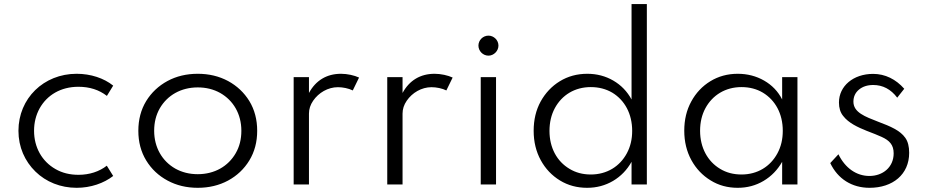

<svg xmlns="http://www.w3.org/2000/svg" viewBox="-20 -880 4424 916"><path d="M345.5 16C413.5 16 475.5 -6 520 -40.5L489.5 -89.5C454 -61.5 406.5 -46 354.5 -46C313 -46 276.5 -55 244.5 -73.5C180.5 -110 142.5 -176.5 142.5 -256C142.5 -295.5 151.5 -331 169 -363C204.5 -426.5 270 -466 354 -466C407.5 -466 452.5 -451.5 490 -422.5L520 -471.5C476 -507 413 -528 345.5 -528C188.5 -528 68 -410.5 68 -256C68 -178 98.5 -111 149 -61.5C199.5 -12 269 16 345.5 16Z M923.5 16C977 16 1025 4.5 1068 -18.5C1110.5 -41.5 1144.5 -73.5 1169.5 -114.5C1194.5 -155.5 1207 -202.5 1207 -256C1207 -309.5 1194.5 -357 1169.5 -398C1144.5 -438.5 1110.5 -470.5 1068 -493.5C1025 -516.5 977 -528 923.5 -528C870 -528 821.5 -516.5 779 -493.5C736.5 -470.5 702.5 -438.5 677.5 -398C652.5 -357 640 -309.5 640 -256C640 -202.5 652.5 -155.5 677.5 -114.5C702.5 -73.5 736.5 -41.5 779.5 -18.5C822 4.5 870 16 923.5 16ZM923.5 -49C883.5 -49 848 -58 816.5 -75.5C754 -111 715.5 -176 715.5 -256C715.5 -296.5 724.5 -332 742.5 -363.5C778.5 -425.5 843.5 -463 923.5 -463C963.5 -463 999 -454 1030.5 -436.5C1093 -401 1131.5 -336.5 1131.5 -256C1131.5 -215.5 1122.5 -180 1104.5 -149C1068.5 -86.5 1003.5 -49 923.5 -49Z M1454 0V-338C1454 -359.5 1460.5 -380 1474 -399.5C1500 -437.5 1544.5 -464 1592 -464C1615.5 -464 1643 -458.5 1663 -448.5L1693 -510C1670.5 -520.5 1637 -528 1607 -528C1539 -528 1486.5 -496.5 1454 -436.5V-512H1381V0Z M1900.5 0V-338C1900.5 -359.5 1907 -380 1920.5 -399.5C1946.5 -437.5 1991 -464 2038.5 -464C2062 -464 2089.5 -458.5 2109.5 -448.5L2139.5 -510C2117 -520.5 2083.5 -528 2053.5 -528C1985.5 -528 1933 -496.5 1900.5 -436.5V-512H1827.5V0Z M2310.5 -614.5C2335.5 -614.5 2358 -636.5 2358 -662.5C2358 -689 2335.5 -710 2310.5 -710C2284 -710 2262.5 -688.5 2262.5 -662.5C2262.5 -636.5 2284 -614.5 2310.5 -614.5ZM2346.5 0V-512H2273.5V0Z M2781 16C2826.5 16 2867.5 5 2905 -17C2942 -39 2971.5 -69.5 2993 -108V0H3066V-860.5H2993V-405.5C2972 -444 2943 -474 2906 -495.5C2869 -517 2827.5 -528 2782 -528C2733 -528 2689.5 -516 2651 -492.5C2612.5 -469 2582 -436.5 2559.5 -396C2537 -355 2526 -308.5 2526 -256C2526 -203.5 2537.5 -156.5 2560 -115.5C2582.5 -74.5 2613 -42.5 2651.5 -19C2690 4.5 2733 16 2781 16ZM2798.5 -47.5C2760.5 -47.5 2726.5 -56.5 2697 -74.5C2637 -110 2601.5 -175 2601.5 -255.5C2601.5 -296 2610 -332.5 2627 -364C2661 -427 2722.5 -464.5 2798.5 -464.5C2837 -464.5 2871 -455.5 2901 -438C2960.5 -402 2996 -337 2996 -255.5C2996 -215.5 2987.5 -180 2970.5 -148.5C2936.5 -85.5 2875 -47.5 2798.5 -47.5Z M3499.5 16C3545 16 3586 5 3623 -17C3660 -39 3689.5 -69.5 3711.5 -108V0H3784.5V-512H3711.5V-405.5C3692 -444 3663 -474 3625.5 -495.5C3588 -517 3546 -528 3499.5 -528C3451 -528 3407.5 -516 3369 -492.5C3330.5 -469 3300 -436.5 3278 -396C3255.5 -355 3244.5 -308.5 3244.5 -256.5C3244.5 -204 3256 -157 3278.5 -116C3301 -75 3331.5 -43 3370 -19.5C3408.5 4.5 3451.5 16 3499.5 16ZM3517.5 -47.5C3479 -47.5 3445 -56.5 3415.5 -74.5C3356 -110 3320 -175.5 3320 -256C3320 -296.5 3328.5 -332.5 3345.5 -364C3379.5 -426.5 3441 -464.5 3517.5 -464.5C3556 -464.5 3590 -455.5 3619.5 -438C3679 -402 3714.5 -337.5 3714.5 -256C3714.5 -215.5 3706 -180 3689 -148.5C3655 -85.5 3594 -47.5 3517.5 -47.5Z M4128.5 16C4239.5 16 4317.5 -48 4317.5 -151C4317.5 -181 4311.5 -205 4299 -222.5C4274.5 -257.5 4229 -277 4169 -299.5C4107.5 -323.5 4051.5 -343.5 4051.5 -395C4051.5 -418.5 4060.5 -438 4078 -452.5C4095.5 -467 4118 -474.5 4146 -474.5C4191.5 -474.5 4230 -454.5 4260.5 -414L4294 -456.5C4254 -502 4203 -527.5 4145.5 -527.5C4051 -527.5 3982.5 -469.5 3982.5 -391C3982.5 -365 3989 -343.5 4002.5 -327C4028.5 -293 4072 -273 4115.5 -255.5C4143.5 -245 4167 -235.5 4186 -227C4223.5 -210 4243.5 -189 4243.5 -148.5C4243.5 -81.5 4191 -40.5 4128 -40.5C4065.5 -40.5 4012 -78.5 3980 -144L3941 -102C3977 -26.5 4044 16 4128.5 16Z"/></svg>

Font: Spartan
Style: Regular
Weight: 400
Designer: Matt Bailey, Mirko Velimirovic
Foundry: Matt Bailey
Version: Version 1.003